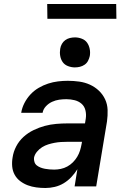

<svg xmlns="http://www.w3.org/2000/svg" viewBox="-20 -932 640 960"><path d="M207 8Q184 8 161.5 5Q139 2 119 -5.5Q99 -13 81.5 -26Q64 -39 53.5 -58Q43 -77 41 -99.5Q39 -122 43 -145Q47 -173 61 -200Q75 -227 97.5 -247.5Q120 -268 148 -281.5Q176 -295 204 -302.5Q232 -310 261 -312.5Q290 -315 318 -315H405L409 -340Q412 -361 407 -381Q402 -401 387.5 -413.5Q373 -426 353 -431Q333 -436 312 -436Q294 -436 276 -433.5Q258 -431 240.5 -423Q223 -415 209.5 -400.5Q196 -386 193 -368H86Q90 -393 102 -416.5Q114 -440 132 -459.5Q150 -479 173 -492.5Q196 -506 220.5 -514Q245 -522 270 -525Q295 -528 319 -528Q348 -528 376.5 -524Q405 -520 430 -508.5Q455 -497 474.5 -478.5Q494 -460 505.5 -435.5Q517 -411 518 -382.5Q519 -354 515 -325L461 0H353L367 -86Q354 -65 336.5 -46.5Q319 -28 298 -15.5Q277 -3 253.5 2.5Q230 8 207 8ZM251 -84Q267 -84 284 -87.5Q301 -91 316.5 -99.5Q332 -108 344.5 -120.5Q357 -133 366 -148Q375 -163 380 -179Q385 -195 388 -212L390 -223H318Q302 -223 285.5 -222Q269 -221 253 -218Q237 -215 221 -210Q205 -205 190.5 -196Q176 -187 164.5 -173Q153 -159 150 -143Q149 -132 152.5 -121.5Q156 -111 164.5 -104.5Q173 -98 183.5 -94Q194 -90 205 -88Q216 -86 227.5 -85Q239 -84 251 -84ZM354 -595Q337 -595 320 -601.5Q303 -608 293.5 -621.5Q284 -635 281 -652.5Q278 -670 281 -688Q283 -701 289.5 -712.5Q296 -724 306.5 -731.5Q317 -739 329.5 -742Q342 -745 355 -745Q372 -745 389 -738.5Q406 -732 415.5 -718.5Q425 -705 428.5 -687.5Q432 -670 429 -652Q426 -639 420 -627.5Q414 -616 403 -608.5Q392 -601 379.5 -598Q367 -595 354 -595ZM217 -838 216 -912H561L562 -838Z"/></svg>

Font: Iosevka Aile Semibold
Style: Italic
Weight: 600
Italic angle: -9°
Designer: Belleve Invis
Foundry: Belleve Invis
Version: Version 31.1.0; ttfautohint (v1.8.4)